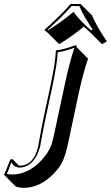

<svg xmlns="http://www.w3.org/2000/svg" viewBox="-88 -664 551 954"><path d="M313 -644 369.6 -587.4Q391.6 -533.2 442.9 -458.5L418.9 -444.3L362.3 -501Q339.8 -521 328.6 -531.7Q275.9 -487.8 206.1 -444.3L149.4 -501L132.3 -515.1Q221.7 -595.7 262.7 -644ZM101.6 63Q102.5 58.6 105 44.4Q115.7 -18.1 132.3 -96.2L162.1 -234.9Q188 -357.9 189.5 -411.1L191.9 -414.1Q226.1 -417 286.1 -439Q290 -438.5 292 -437Q293.9 -433.6 293 -429.2L349.6 -372.6Q323.2 -295.4 301.8 -194.3L248 58.6Q232.4 132.3 204.1 169.4Q193.4 183.6 176.8 200.7Q110.4 269 29.3 269.5Q2 269 -11.2 261.7L-67.4 205.1L-67.9 202.1Q-61.5 193.8 -44.4 147Q-40 135.3 -36.1 127.9L-25.9 127L5.9 158.7Q8.8 158.7 11.2 159.2Q80.6 157.2 101.6 63ZM111.3 64.9Q83.5 164.1 11.2 168.9Q-20 168 -31.2 141.6Q-33.7 147.9 -38.6 161.6Q-47.9 187.5 -54.2 199.7Q-41.5 203.1 -27.3 203.1Q50.8 202.1 113.3 137.2Q154.3 93.8 167.5 55.2Q174.3 34.2 181.6 0L235.8 -252.9Q257.3 -353.5 281.7 -426.8Q231.9 -408.2 199.2 -404.8Q196.3 -349.6 171.9 -232.9L142.1 -93.8Q125.5 -15.6 114.7 45.4Q112.3 60.1 111.3 64.9ZM306.2 -633.8H267.6Q226.6 -585.9 147.9 -515.1L150.4 -513.2Q218.3 -555.7 269 -598.6L277.3 -605.5L283.7 -596.7Q311 -560.1 363.8 -513.2L372.1 -518.1Q327.1 -584.5 306.2 -633.8Z"/></svg>

Font: Linux Biolinum Shadow O
Style: Italic
Weight: 400
Italic angle: -12°
Designer: Philipp H. Poll
Foundry: Philipp H. Poll
Version: Version 0.6.2